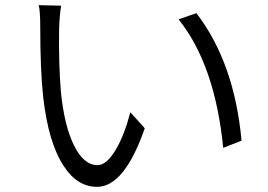

<svg xmlns="http://www.w3.org/2000/svg" viewBox="-20 -717 1040 744"><path d="M217 -695Q211 -664 209 -602Q207 -470 216 -361Q229 -231 266 -155Q304 -77 358 -77Q394 -77 431 -141Q463 -197 485 -282L541 -220Q462 7 356 7Q280 7 228 -72Q167 -163 147 -344Q136 -449 136 -610Q136 -675 130 -697ZM741 -666Q888 -475 916 -172L845 -144Q813 -466 672 -642Z"/></svg>

Font: Source Han Sans CN Normal
Style: Regular
Weight: 350
Designer: Ryoko NISHIZUKA 西塚涼子 (kana, bopomofo & ideographs); Paul D. Hunt (Latin, Greek & Cyrillic); Sandoll Communications 산돌커뮤니
Foundry: Adobe
Version: Version 2.004;hotconv 1.0.118;makeotfexe 2.5.65603